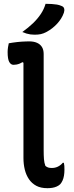

<svg xmlns="http://www.w3.org/2000/svg" viewBox="-20 -977 390 1007"><path d="M26 -750Q36 -752 47.5 -753.5Q59 -755 70.5 -756.5Q82 -758 93 -758.5Q104 -759 114 -759.5Q124 -760 133 -760Q157 -760 174 -752.5Q191 -745 200 -730.5Q209 -716 209 -694Q209 -644 209 -593.5Q209 -543 209 -493Q209 -443 209 -392.5Q209 -342 209 -291.5Q209 -241 209 -190Q209 -162 210.5 -142.5Q212 -123 218 -107Q225 -101 232.5 -98.5Q240 -96 252 -96Q269 -96 283.5 -103Q298 -110 309 -123H315Q317 -115 317.5 -107Q318 -99 318 -87Q318 -70 315.5 -55.5Q313 -41 308 -30Q303 -19 296 -11Q289 -4 278 1Q267 6 254.5 8Q242 10 229 10Q194 10 170.5 -2.5Q147 -15 132 -37Q117 -59 110 -87.5Q103 -116 103 -148Q103 -198 103 -247.5Q103 -297 103 -347.5Q103 -398 103 -448.5Q103 -499 103 -549Q103 -599 103 -648L98 -651Q92 -647 83.5 -643.5Q75 -640 66.5 -638.5Q58 -637 51 -637Q37 -637 28.5 -652Q20 -667 20 -704Q20 -716 22 -729Q24 -742 26 -750ZM219 -957Q237 -957 251.5 -956Q266 -955 278.5 -953Q291 -951 302 -946Q314 -942 316.5 -932Q319 -922 315 -910Q309 -893 300 -879Q291 -865 279.5 -852.5Q268 -840 254 -829Q240 -818 223 -809Q208 -801 194 -798Q180 -795 161 -795Q150 -795 139.5 -796.5Q129 -798 119 -801Q109 -804 97 -809Q129 -832 153 -855Q177 -878 194 -903.5Q211 -929 219 -957Z"/></svg>

Font: Recursive Casual Medium
Style: Regular
Weight: 500
Version: Version 1.047